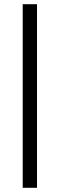

<svg xmlns="http://www.w3.org/2000/svg" viewBox="-20 -651 284 913"><path d="M88 242V-631H156V242Z"/></svg>

Font: Alumni Sans Medium
Style: Regular
Weight: 500
Designer: Robert E. Leuschke
Foundry: Robert E. Leuschke
Version: Version 1.018